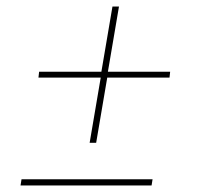

<svg xmlns="http://www.w3.org/2000/svg" viewBox="-20 -569 640 589"><path d="M275 -131H255L289 -331H98L100 -349H291L325 -549H345L311 -349H502L500 -331H309ZM43 0 46 -19H448L445 0Z"/></svg>

Font: Iosevka Thin Extended Oblique
Style: Regular
Weight: 100
Width: 7
Italic angle: -9°
Monospace: yes
Designer: Belleve Invis
Foundry: Belleve Invis
Version: Version 32.5.0; ttfautohint (v1.8.4)